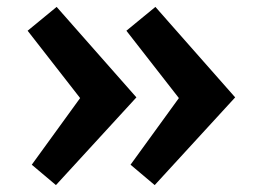

<svg xmlns="http://www.w3.org/2000/svg" viewBox="-20 -555 736 556"><path d="M428 -19 358 -78 498 -271 346 -466 430 -535 661 -273ZM142 -19 72 -78 212 -271 60 -466 144 -535 375 -273Z"/></svg>

Font: Wittgenstein Extrabold
Style: Regular
Weight: 800
Designer: Jörg Drees
Foundry: Jörg Drees
Version: Version 1.303; ttfautohint (v1.8.4.7-5d5b)